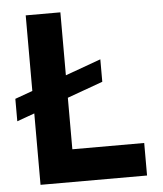

<svg xmlns="http://www.w3.org/2000/svg" viewBox="-51 -752 677 798"><g transform="rotate(-5 287.0 -353.5)"><path d="M85.9 -297.9 12.7 -271.5V-365.2L85.9 -391.6V-707H230.5V-444.3L378.9 -498V-404.3L230.5 -350.6V-135.7H530.3V0H85.9Z"/></g></svg>

Font: Wanted Sans
Style: Bold
Weight: 700
Designer: Original Design by Kil Hyung-jin and Kang Hanbin, Wanted Lab, Inc; Hangeul from Source Han Sans by Jang Soo-young and Ka
Foundry: Wanted Lab, Inc.
Version: Version 1.000